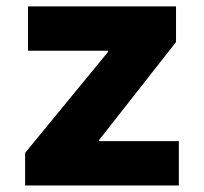

<svg xmlns="http://www.w3.org/2000/svg" viewBox="-20 -565 622 585"><path d="M56.5 0V-99.1L309.3 -407V-410.5H65.3V-545.5H516.3V-436.8L282 -138.5V-134.9H524.9V0Z"/></svg>

Font: Inter P Extra Bold
Style: Regular
Weight: 800
Designer: Rasmus Andersson
Foundry: rsms
Version: Version 3.018;git-588b23468